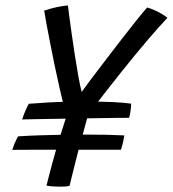

<svg xmlns="http://www.w3.org/2000/svg" viewBox="-20 -680 634 704"><path d="M61 -242Q64 -251.5 68.5 -262.8Q73 -274 77.8 -284.2Q82.5 -294.5 85.5 -299.5Q122 -302.5 154.5 -304.2Q187 -306 222 -306.8Q257 -307.5 301 -307.5Q349.5 -307.5 391.5 -305.8Q433.5 -304 461 -300Q460.5 -286 458.5 -272.2Q456.5 -258.5 453.5 -248Q442 -248 412.8 -247.8Q383.5 -247.5 344 -246.8Q304.5 -246 261.2 -245.5Q218 -245 177.5 -244.2Q137 -243.5 106.2 -243Q75.5 -242.5 61 -242ZM423.5 -131Q411 -131 380.2 -131Q349.5 -131 308.5 -131Q267.5 -131 223 -131Q178.5 -131 137.8 -131Q97 -131 67 -130.8Q37 -130.5 25 -130.5Q28.5 -142 34 -155Q39.5 -168 46 -180Q84.5 -182.5 122.2 -183.8Q160 -185 202.2 -185.8Q244.5 -186.5 294.5 -186.5Q335 -186.5 371.5 -185.8Q408 -185 436 -183.5Q434.5 -175.5 432.8 -166.5Q431 -157.5 428.5 -148.2Q426 -139 423.5 -131ZM224.5 -256.5Q220 -267.5 212.8 -296.5Q205.5 -325.5 196.8 -364.2Q188 -403 179.2 -445.5Q170.5 -488 162.8 -527.5Q155 -567 149.5 -597.2Q144 -627.5 142 -641Q167 -649.5 188.8 -654Q210.5 -658.5 229 -660Q230 -652 233.5 -624.5Q237 -597 242.5 -558.8Q248 -520.5 254.2 -479.2Q260.5 -438 267 -401.8Q273.5 -365.5 279.5 -343Q289.5 -357 312.5 -387.8Q335.5 -418.5 365.2 -457.2Q395 -496 425.2 -535.2Q455.5 -574.5 480.8 -606Q506 -637.5 519.5 -652.5Q534 -648.5 548.2 -642Q562.5 -635.5 574.5 -628.2Q586.5 -621 594 -614.5Q565 -584.5 522.8 -535Q480.5 -485.5 425.5 -416.8Q370.5 -348 303.5 -260.5Q299.5 -246 292.5 -220.5Q285.5 -195 278.5 -168.8Q271.5 -142.5 266.5 -125Q261 -103 254.2 -76Q247.5 -49 242 -27.2Q236.5 -5.5 235 1.5Q229 3 219 3.8Q209 4.5 198 4.5Q185.5 4.5 173.2 3.5Q161 2.5 150.5 0.5Q161 -42 173.5 -87.8Q186 -133.5 199.2 -177Q212.5 -220.5 224.5 -256.5Z"/></svg>

Font: Grandstander Thin Light
Style: Italic
Weight: 300
Italic angle: -15°
Version: Version 1.200